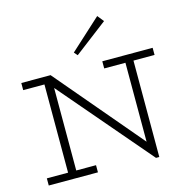

<svg xmlns="http://www.w3.org/2000/svg" viewBox="-136 -1105 1205 1241"><g transform="rotate(-15 466.5 -485.0)"><path d="M659.2 -934.1 438 -765.1 418 -788.1 625 -977.1ZM918 -686V-638.2H776.9V6.8H754.9L235.8 -600.1V-47.9H368.2V0H39.1V-47.9H181.2V-638.2H39.1V-686H235.8V-685.1L723.1 -109.9V-638.2H581.1V-686Z"/></g></svg>

Font: BioRhyme Light
Style: Regular
Weight: 300
Designer: Aoife Mooney
Foundry: Aoife Mooney Type
Version: Version 1.500;PS 001.500;hotconv 1.0.88;makeotf.lib2.5.64775